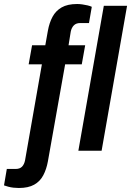

<svg xmlns="http://www.w3.org/2000/svg" viewBox="-95 -752 654 958"><path d="M-1 186Q-14 186 -27.5 184.5Q-41 183 -54 179.5Q-67 176 -75 173L-61 91H-17Q4 91 15 79.5Q26 68 30 48L114 -431H48L65 -526H131L144 -599Q151 -638 167 -668Q183 -698 212.5 -715Q242 -732 290 -732Q302 -732 316 -730Q330 -728 342.5 -725Q355 -722 363 -718L349 -637H305Q285 -637 273.5 -625.5Q262 -614 258 -594L247 -526H330L313 -431H230L144 53Q137 92 121 122.5Q105 153 75.5 169.5Q46 186 -1 186ZM296 0 423 -723H539L412 0Z"/></svg>

Font: Archivo SemiCondensed SemiBold
Style: Italic
Weight: 600
Width: 4
Italic angle: -10°
Designer: Hector Gatti
Foundry: Omnibus-Type
Version: Version 2.001